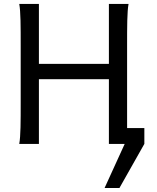

<svg xmlns="http://www.w3.org/2000/svg" viewBox="-20 -733 799 978"><path d="M627.4 -500.5C627.4 -596.7 627.4 -673.8 634.8 -712.9H534.7V-407.7H178.2V-712.9H78.1C85.4 -673.8 85.4 -596.7 85.4 -500.5V-212.4C85.4 -116.2 85.4 -39.1 78.1 0H178.2V-329.6H534.7V0H615.2L512.7 224.6H588.4L715.3 0V-80.6H627.4Z"/></svg>

Font: Andika
Style: Regular
Weight: 400
Designer: Victor Gaultney, Annie Olsen, Julie Remington, Don Collingsworth, Eric Hays
Foundry: SIL International
Version: Version 1.000